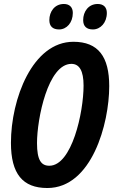

<svg xmlns="http://www.w3.org/2000/svg" viewBox="-20 -935 576 965"><path d="M447 -787C485 -787 517 -821 517 -870C517 -899 500 -915 471 -915C424 -915 398 -876 398 -834C398 -803 415 -787 447 -787ZM277 -787C315 -787 346 -821 346 -870C346 -899 329 -915 301 -915C254 -915 228 -876 228 -834C228 -803 245 -787 277 -787ZM218 10C441 10 529 -313 529 -502C529 -650 474 -725 349 -725C143 -725 35 -437 35 -217C35 -61 94 10 218 10ZM228 -102C187 -102 166 -130 166 -216C166 -338 221 -614 339 -614C379 -614 400 -579 400 -505C400 -369 341 -102 228 -102Z"/></svg>

Font: Noto Sans ExtraCondensed
Style: Bold Italic
Weight: 700
Width: 2
Italic angle: -12°
Designer: Monotype Design Team
Foundry: Monotype Imaging Inc.
Version: Version 2.013